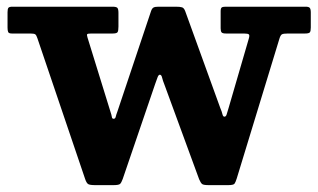

<svg xmlns="http://www.w3.org/2000/svg" viewBox="-20 -540 950 573"><path d="M330.5 -207.5Q326.5 -197 325.3 -191.3Q324 -185.5 319 -185.5Q314.5 -185.5 313.8 -191.1Q313 -196.8 309.5 -207L241.3 -427.5Q238.8 -435.5 240 -437.7Q241.3 -440 252.5 -440H316.3Q328.5 -440 331 -444.2Q333.5 -448.5 333.5 -460.7V-501.7Q333.5 -513.5 330 -516.8Q326.5 -520 315.5 -520H17.2Q8 -520 5.2 -516.8Q2.5 -513.5 2.5 -503.5V-457.7Q2.5 -448.7 4.4 -444.4Q6.2 -440 15.5 -440H70.5Q82 -440 85.4 -437.4Q88.7 -434.7 91.5 -426.2L234 -6Q238 6 243 9.3Q248 12.5 264.5 12.5H318.3Q334.5 12.5 338.4 8.8Q342.3 5 346.3 -6L443 -289.2Q447.3 -300.7 450.1 -308.9Q453 -317 457 -317Q461.8 -317 463.8 -308.2Q465.8 -299.5 470.8 -287.2L574.3 -5Q579 6 583.3 9.3Q587.5 12.5 603.5 12.5H660.5Q676.5 12.5 679.8 8.3Q683 4 686.5 -7.3L813.8 -424.2Q817 -435 821.3 -437.5Q825.5 -440 839.8 -440H890.5Q902 -440 904.8 -443.6Q907.5 -447.2 907.5 -458V-502.7Q907.5 -512.7 904.5 -516.4Q901.5 -520 892.3 -520H653Q644.5 -520 641.5 -517.5Q638.5 -515 638.5 -506.3V-455.5Q638.5 -446.5 641.5 -443.2Q644.5 -440 654.5 -440H708Q720.3 -440 722.9 -437.1Q725.5 -434.2 722.3 -424L662.3 -218Q658.5 -205.8 656.5 -198.8Q654.5 -191.8 649.8 -191.8Q645.5 -191.8 643.9 -199Q642.3 -206.3 637.3 -218L532.8 -506.5Q529.3 -516 523.6 -518Q518 -520 504.8 -520H453Q442.8 -520 438.3 -517.6Q433.8 -515.2 431 -507.5Z"/></svg>

Font: Besley
Style: Regular
Weight: 400
Designer: Owen Earl
Foundry: indestructible type*
Version: Version 4.000